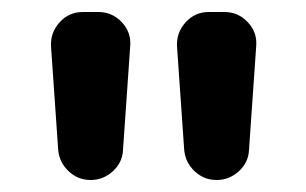

<svg xmlns="http://www.w3.org/2000/svg" viewBox="-20 -790 510 320"><path d="M77 -540 65 -713Q64 -736 79.5 -753Q95 -770 118 -770H144Q167 -770 183 -753Q199 -736 197 -713L185 -540Q184 -519 168 -504.5Q152 -490 131 -490Q110 -490 94.5 -504.5Q79 -519 77 -540ZM287 -540 275 -713Q274 -736 289.5 -753Q305 -770 328 -770H354Q377 -770 393 -753Q409 -736 407 -713L395 -540Q394 -519 378 -504.5Q362 -490 341 -490Q320 -490 304.5 -504.5Q289 -519 287 -540Z"/></svg>

Font: Rounded Mplus 1c Bold
Style: Bold
Weight: 700
Version: Version 1.059.20150529